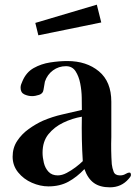

<svg xmlns="http://www.w3.org/2000/svg" viewBox="-20 -795 584 821"><path d="M334 -106Q331 -153 330 -200.5Q329 -248 330 -296Q289 -289 250.5 -270.5Q212 -252 187 -221Q162 -190 162 -142Q162 -122 167.5 -99Q173 -76 187.5 -60.5Q202 -45 227 -45Q245 -45 265 -55.5Q285 -66 303.5 -80Q322 -94 334 -106ZM540 -47Q540 -43 536.5 -38Q533 -33 530 -30Q499 6 450 6Q407 6 381 -13Q355 -32 341 -72Q309 -38 272.5 -18Q236 2 187 2Q152 2 116.5 -13.5Q81 -29 57.5 -58Q34 -87 34 -125Q34 -163 53.5 -192.5Q73 -222 103 -243.5Q133 -265 164 -279Q204 -296 246 -305.5Q288 -315 330 -325V-329Q330 -347 329.5 -377.5Q329 -408 323 -438.5Q317 -469 303 -490.5Q289 -512 262 -512Q231 -512 206.5 -494Q182 -476 172 -446Q170 -437 169 -428.5Q168 -420 166 -411Q164 -395 147.5 -389.5Q131 -384 117 -384Q100 -384 84 -391.5Q68 -399 68 -420Q68 -428 70.5 -434.5Q73 -441 76 -448Q92 -486 124 -504Q156 -522 194.5 -528Q233 -534 268 -534Q350 -534 403 -490Q456 -446 456 -360V-209Q455 -181 455.5 -151.5Q456 -122 458 -93Q460 -76 466 -60.5Q472 -45 493 -45Q507 -45 516.5 -51Q526 -57 534 -57Q538 -57 539 -53Q540 -49 540 -47ZM413 -699 144 -644 131 -697 394 -775Z"/></svg>

Font: Kaisei Decol
Style: Bold
Weight: 700
Designer: Font-Kai, 金井和夫
Foundry: KAZUO KANAI
Version: Version 5.003